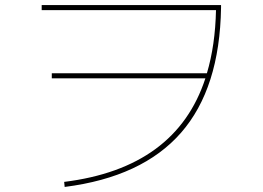

<svg xmlns="http://www.w3.org/2000/svg" viewBox="-20 -720 1040 760"><path d="M185 -410V-430H799Q832 -541 835 -680H145V-700H855V-690Q850 -370 696.5 -194.5Q543 -19 236 20L234 0Q677 -55 793 -410Z"/></svg>

Font: Mplus 1p Thin
Style: Regular
Weight: 250
Version: Version 1.061